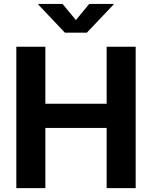

<svg xmlns="http://www.w3.org/2000/svg" viewBox="-20 -968 782 988"><path d="M64 0V-727.5H213.4V-434.1H528.8V-727.5H678.2V0H528.8V-309.6H213.4V0ZM301.8 -947.8 370.6 -864.7 439 -947.8H564.5V-944.8L426.8 -799.8H314L176.8 -944.8V-947.8Z"/></svg>

Font: Inter 17pt
Style: Bold
Weight: 700
Version: Version 4.001;git-66647c0bb